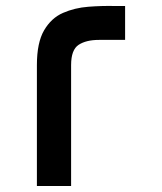

<svg xmlns="http://www.w3.org/2000/svg" viewBox="-20 -620 540 640"><path d="M103 0V-403Q103 -478 127 -519Q151 -560 190 -577Q229 -594 274.5 -597.5Q320 -601 363 -600Q372 -600 380.5 -600Q389 -600 397 -600V-487H310Q267 -487 242 -470.5Q217 -454 217 -403V0Z"/></svg>

Font: Reem Kufi Medium
Style: Regular
Weight: 500
Designer: Khaled Hosny
Version: Version 1.001